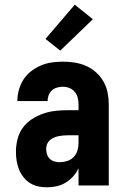

<svg xmlns="http://www.w3.org/2000/svg" viewBox="-20 -791 540 819"><path d="M181 8Q161 8 142.5 4Q124 0 108 -10Q92 -20 80 -35.5Q68 -51 61 -68.5Q54 -86 51 -105Q48 -124 48 -143Q48 -170 54.5 -196.5Q61 -223 76.5 -245Q92 -267 115 -282Q138 -297 163.5 -306Q189 -315 215.5 -318Q242 -321 269 -321H315V-346Q315 -360 311.5 -374Q308 -388 299 -399Q290 -410 276.5 -415.5Q263 -421 248 -421Q236 -421 223.5 -417.5Q211 -414 201.5 -405.5Q192 -397 187.5 -385Q183 -373 183 -360H54Q54 -384 60.5 -407.5Q67 -431 80 -451.5Q93 -472 112.5 -487Q132 -502 154 -511.5Q176 -521 200 -524.5Q224 -528 248 -528Q274 -528 299 -524Q324 -520 347 -510Q370 -500 389.5 -482.5Q409 -465 421.5 -443Q434 -421 439 -396Q444 -371 444 -346V0H315V-73Q306 -54 292 -38.5Q278 -23 260 -12Q242 -1 221.5 3.5Q201 8 181 8ZM234 -99Q250 -99 266 -104Q282 -109 293.5 -120.5Q305 -132 310 -148Q315 -164 315 -180V-214H269Q259 -214 249 -213Q239 -212 229 -210Q219 -208 209 -203.5Q199 -199 191.5 -192Q184 -185 180.5 -175.5Q177 -166 177 -155Q177 -144 180.5 -133Q184 -122 192 -114Q200 -106 211.5 -102.5Q223 -99 234 -99ZM237 -575 174 -625 299 -771 376 -709Z"/></svg>

Font: Iosevka Curly Heavy
Style: Regular
Weight: 900
Monospace: yes
Designer: Belleve Invis
Foundry: Belleve Invis
Version: Version 22.1.2; ttfautohint (v1.8.4)